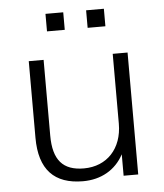

<svg xmlns="http://www.w3.org/2000/svg" viewBox="-51 -733 671 786"><g transform="rotate(-5 284.5 -340.0)"><path d="M259 8C333 8 393 -26 426 -88V0H486V-501H425V-214C425 -112 362 -44 267 -44C181 -44 141 -89 141 -190V-501H80V-186C80 -55 141 8 259 8ZM332 -616H405V-688H332ZM165 -616H238V-688H165Z"/></g></svg>

Font: Poppy and Pepper Light
Style: Regular
Weight: 300
Designer: Thy Ha
Foundry: Thy Ha
Version: Version 0.001;Glyphs 3.2 (3227)